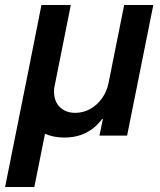

<svg xmlns="http://www.w3.org/2000/svg" viewBox="-54 -541 637 766"><path d="M59.6 -260.3 111.3 -521H228.5L162.1 -189Q161.6 -184.1 161.6 -175.3Q161.6 -136.2 185.1 -113.5Q208.5 -90.8 246.6 -90.8Q277.8 -90.8 305.7 -106.2Q333.5 -121.6 352.8 -148.7Q372.1 -175.8 378.9 -209L441.4 -521H557.6L453.1 0H342.8L356.4 -66.4H353.5Q298.3 7.8 202.6 7.8Q160.2 7.8 125.5 -7.3L83 205.1H-33.7Z"/></svg>

Font: Reddit Sans Chocolate SemiBold
Style: Italic
Weight: 600
Italic angle: -11.25°
Designer: Stephen Hutchings
Version: Version 1.013